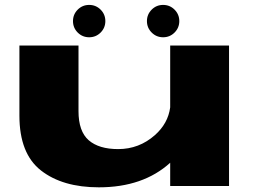

<svg xmlns="http://www.w3.org/2000/svg" viewBox="-20 -776 1072 801"><path d="M690 0V-97Q577 5.5 392.5 5.5Q241 5.5 151 -64.8Q61 -135 61 -293.5V-586H307.5V-312.5Q307.5 -228 350 -191Q392.5 -154 473 -154Q560.5 -154 626.5 -212.5Q681 -261 690 -328V-586H935.5V0ZM352 -620.5Q324 -620.5 304.2 -640.2Q284.5 -660 284.5 -688Q284.5 -716 304.2 -735.8Q324 -755.5 352 -755.5Q380 -755.5 399.8 -735.8Q419.5 -716 419.5 -688Q419.5 -660 399.8 -640.2Q380 -620.5 352 -620.5ZM660.5 -620.5Q632.5 -620.5 612.8 -640.2Q593 -660 593 -688Q593 -716 612.8 -735.8Q632.5 -755.5 660.5 -755.5Q688.5 -755.5 708.2 -735.8Q728 -716 728 -688Q728 -660 708.2 -640.2Q688.5 -620.5 660.5 -620.5Z"/></svg>

Font: Anybody UltraExpanded ExtraBold
Style: Regular
Weight: 800
Width: 9
Designer: Tyler Finck
Foundry: Etcetera Type Company
Version: Version 1.010; ttfautohint (v1.8.3) -l 8 -r 50 -G 200 -x 14 